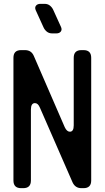

<svg xmlns="http://www.w3.org/2000/svg" viewBox="-20 -971 545 1000"><path d="M90 9H101Q141 9 141 -31V-400Q141 -434 162 -434Q178 -434 188 -410L358 -21Q372 9 404 9H415Q455 9 455 -31V-670Q455 -710 415 -710H404Q364 -710 364 -670V-318Q364 -285 344 -285Q328 -285 317 -309L156 -680Q143 -710 110 -710H90Q50 -710 50 -670V-31Q50 9 90 9ZM206 -830Q212 -816 223.5 -806.5Q235 -797 252 -797H273Q289 -797 296.5 -806.5Q304 -816 298 -830L258 -918Q252 -932 240.5 -941.5Q229 -951 212 -951H191Q175 -951 167.5 -941.5Q160 -932 166 -918Z"/></svg>

Font: WDXL Lubrifont SC
Style: Regular
Weight: 400
Designer: [WDXL Lubrifont] Copyright 2020-2022 (c) NightFurySL2001, Skr-ZERO; [ZCOOL QingKe HuangYou] Copyright 2018-2022 (c) The 
Version: Version 2.001;hotconv 1.1.1;makeotfexe 2.6.0